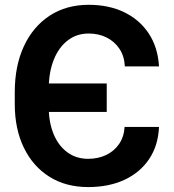

<svg xmlns="http://www.w3.org/2000/svg" viewBox="-20 -757 712 787"><path d="M341.3 9.8Q250 9.8 182.6 -32.5Q115.2 -74.7 77.9 -151.4Q40.5 -228 40.5 -331.1V-378.9Q40.5 -487.3 78.1 -567.9Q115.7 -648.4 183.8 -692.9Q252 -737.3 343.3 -737.3Q426.3 -737.3 489.3 -706.8Q552.2 -676.3 589.6 -619.9Q627 -563.5 631.8 -484.9H491.7Q489.7 -526.9 469.7 -556.9Q449.7 -586.9 417 -603.3Q384.3 -619.6 343.3 -619.6Q294.4 -619.6 257.6 -591.3Q220.7 -563 200.4 -512.2Q180.2 -461.4 179.7 -393.6V-316.9Q180.2 -253.9 200.2 -206.3Q220.2 -158.7 256.6 -132.3Q293 -106 341.3 -106Q382.3 -106 415.3 -121.8Q448.2 -137.7 468.3 -167Q488.3 -196.3 490.7 -236.8H631.8Q628.4 -160.2 591.3 -105Q554.2 -49.8 490.2 -20Q426.3 9.8 341.3 9.8ZM115.2 -298.3V-415H417.5V-298.3Z"/></svg>

Font: Inter Cardless Tabular Bold
Style: Bold
Weight: 700
Designer: Rasmus Andersson
Foundry: rsms
Version: Version 4.000;git-4fc901f